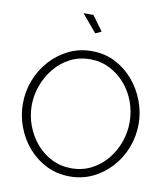

<svg xmlns="http://www.w3.org/2000/svg" viewBox="-98 -1000 948 1086"><g transform="rotate(10 376.5 -456.5)"><path d="M376 5Q302 5 241 -25.5Q180 -56 136 -107Q92 -158 68 -222.5Q44 -287 44 -355Q44 -426 69 -490.5Q94 -555 139.5 -605.5Q185 -656 245.5 -685.5Q306 -715 377 -715Q452 -715 512.5 -684Q573 -653 617 -601Q661 -549 685 -485Q709 -421 709 -355Q709 -283 684 -218.5Q659 -154 613.5 -103.5Q568 -53 507.5 -24Q447 5 376 5ZM95 -355Q95 -294 116 -238Q137 -182 174.5 -138Q212 -94 263.5 -68Q315 -42 377 -42Q440 -42 492 -69Q544 -96 581 -141Q618 -186 637.5 -241.5Q657 -297 657 -355Q657 -416 636.5 -472Q616 -528 578 -572Q540 -616 488.5 -642Q437 -668 377 -668Q313 -668 261 -641Q209 -614 172.5 -569Q136 -524 115.5 -468.5Q95 -413 95 -355ZM293 -918H350L412 -833L378 -817Z"/></g></svg>

Font: Raleway Thin Light
Style: Regular
Weight: 300
Version: Version 4.026